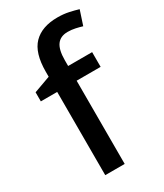

<svg xmlns="http://www.w3.org/2000/svg" viewBox="-192 -840 780 915"><g transform="rotate(-30 198.0 -382.5)"><path d="M345 -458H213V0H106V-458H16V-508L107 -541V-568Q107 -672 152.5 -718.5Q198 -765 284 -765Q317 -765 345 -759Q373 -753 396 -746L370 -667Q354 -672 333.5 -676.5Q313 -681 292 -681Q252 -681 232.5 -654.5Q213 -628 213 -570V-539H345Z"/></g></svg>

Font: Noto Sans Lao Looped Medium
Style: Regular
Weight: 500
Designer: Mark Frömberg, Ben Mitchell
Foundry: The Fontpad Ltd
Version: Version 1.002; ttfautohint (v1.8.4.7-5d5b)